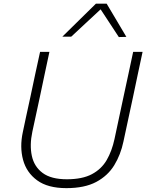

<svg xmlns="http://www.w3.org/2000/svg" viewBox="-20 -988 776 1018"><path d="M332 9.5Q233.5 9.5 177 -31.8Q120.5 -73 102.2 -140.8Q84 -208.5 101 -287.5Q107.5 -318.5 118 -367.8Q128.5 -417 141 -473.5Q155 -540 167.2 -597Q179.5 -654 192.5 -713H242Q229.5 -654 217.2 -596.8Q205 -539.5 191 -472.5L151.5 -289.5Q136.5 -219 148.8 -161.8Q161 -104.5 206 -71Q251 -37.5 334.5 -37.5Q416.5 -37.5 467.2 -64.5Q518 -91.5 545.8 -139.5Q573.5 -187.5 587 -250.5L634.5 -473Q649 -539.5 661.2 -596.8Q673.5 -654 686 -713H736Q723.5 -654 711.2 -597Q699 -540 685 -472.5Q670 -403 656 -337.8Q642 -272.5 634.5 -237.5Q620 -168 585.8 -112Q551.5 -56 490 -23.2Q428.5 9.5 332 9.5ZM610 -791.5Q586 -828 561.8 -865Q537.5 -902 513.5 -938.5Q473.5 -901.5 435.2 -865.8Q397 -830 357.5 -793.5H310.5Q356 -838 399.5 -881Q443 -924 488.5 -968.5H545.5Q571.5 -924.5 598 -880.2Q624.5 -836 650 -792.5Z"/></svg>

Font: Commissioner ExtraLight
Style: Italic
Weight: 200
Italic angle: -12°
Designer: Kostas Bartsokas
Foundry: Kostas Bartsokas
Version: Version 1.000; ttfautohint (v1.8.3)